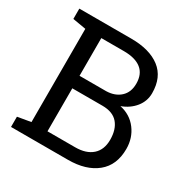

<svg xmlns="http://www.w3.org/2000/svg" viewBox="-161 -855 979 999"><g transform="rotate(30 328.5 -355.5)"><path d="M346.2 -710.9Q457.5 -710.9 520.3 -662.8Q583 -614.7 583 -518.6Q583 -471.2 553 -433.8Q522.9 -396.5 473.6 -378.4Q537.6 -364.7 574.7 -315.4Q611.8 -266.1 611.8 -200.7Q611.8 -103 548.3 -51.5Q484.9 0 376.5 0H34.7V-61.5L114.3 -75.2V-635.3L34.7 -648.9V-710.9H114.3ZM210.4 -333.5V-75.2H376.5Q442.4 -75.2 478.8 -107.7Q515.1 -140.1 515.1 -199.7Q515.1 -262.2 484.6 -297.9Q454.1 -333.5 391.1 -333.5ZM210.4 -408.7H371.1Q422.9 -410.2 454.8 -439.5Q486.8 -468.8 486.8 -520.5Q486.8 -578.1 450.7 -606.7Q414.6 -635.3 346.2 -635.3H210.4Z"/></g></svg>

Font: TypoPRO Roboto Slab
Style: Regular
Weight: 400
Designer: Google
Version: Version 1.100263; 2013; ttfautohint (v0.94.20-1c74) -l 8 -r 